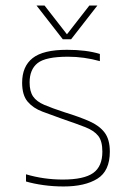

<svg xmlns="http://www.w3.org/2000/svg" viewBox="-20 -664 477 694"><path d="M207 -522 112 -644H141L222 -540L303 -644H332L237 -522ZM210 10Q172 10 136.5 5Q101 0 74 -8V-34Q138 -15 207 -15Q283 -15 316.5 -38.5Q350 -62 350 -116Q350 -154 335 -173Q320 -192 288 -204.5Q256 -217 206 -234Q167 -248 133.5 -260.5Q100 -273 80 -296.5Q60 -320 60 -365Q60 -424 98 -454Q136 -484 222 -484Q292 -484 341 -469V-443Q284 -459 226 -459Q145 -459 116 -436Q87 -413 87 -366Q87 -334 99.5 -315.5Q112 -297 140 -285Q168 -273 214 -258Q266 -242 302.5 -226Q339 -210 358 -185Q377 -160 377 -116Q377 -46 332 -18Q287 10 210 10Z"/></svg>

Font: Kanit Thin
Style: Regular
Weight: 250
Designer: Katatrad Team
Foundry: CadsonDemak
Version: Version 2.000; ttfautohint (v1.8.3)